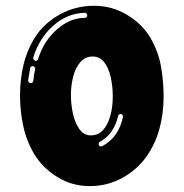

<svg xmlns="http://www.w3.org/2000/svg" viewBox="-20 -632 624 652"><path d="M284.7 0Q224.8 0 175 -30.7Q125.2 -61.4 97 -107.4Q69.8 -153 58.9 -204.2Q48 -255.4 48 -309.4Q48 -364.4 60.9 -416.1Q73.8 -467.8 103.5 -512.4Q135.1 -557.4 186.9 -584.9Q238.6 -612.4 299.5 -612.4Q360.4 -612.4 411.9 -581.4Q463.4 -550.5 491.1 -503Q517.8 -456.9 526.7 -406.2Q535.6 -355.4 535.6 -303Q535.6 -246.5 521.3 -194.1Q506.9 -141.6 475.7 -98Q443.6 -54 393.6 -27Q343.6 0 284.7 0ZM101 -425.2Q106.9 -425.2 109.4 -431.7Q128.7 -493.1 173.3 -532.2Q217.8 -571.3 267.8 -571.3Q271.3 -571.3 273.8 -573.8Q276.2 -576.2 276.2 -580.2Q276.2 -583.7 273.8 -586.1Q271.3 -588.6 267.8 -588.6Q208.9 -587.1 161.1 -545Q113.4 -503 93.1 -437.1V-434.7Q93.1 -428.7 99 -425.7ZM288.1 -172.3Q314.4 -172.3 330.7 -191.1Q347 -209.9 355 -239.9Q362.9 -269.8 362.9 -303V-305.9Q362.9 -338.1 356.2 -369.1Q349.5 -400 334.4 -420Q319.3 -440.1 295 -440.1Q268.8 -440.1 252.2 -420.3Q235.6 -400.5 228.2 -370.5Q220.8 -340.6 220.8 -309.4Q220.8 -277.7 227.7 -246Q234.7 -214.4 249.8 -193.3Q264.9 -172.3 288.1 -172.3ZM84.7 -350Q87.6 -350 90.1 -352Q92.6 -354 93.1 -357.4Q94.6 -376.2 99.5 -397.5V-399Q99.5 -402.5 96.8 -405Q94.1 -407.4 90.6 -407.4Q87.6 -407.4 85.4 -405.4Q83.2 -403.5 82.2 -400.5Q81.7 -396.5 81.2 -391.6Q77.7 -374.8 75.7 -359.4V-358.4Q75.7 -355 78 -352.5Q80.2 -350 83.7 -350ZM322.8 -134.7 327.2 -135.6Q383.2 -165.8 397.5 -234.7V-236.6Q397.5 -240.1 395.3 -242.6Q393.1 -245 389.6 -245Q386.6 -245 384.2 -243.1Q381.7 -241.1 381.2 -238.1Q366.3 -175.7 319.8 -151Q314.9 -148 314.9 -143.1L315.3 -139.6Q318.3 -134.7 322.8 -134.7Z"/></svg>

Font: AKL FREE 002
Style: Regular
Weight: 400
Designer: AKL
Foundry: AKL
Version: Version 1.00;August 17, 2024;FontCreator 13.0.0.2675 64-bit